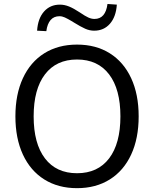

<svg xmlns="http://www.w3.org/2000/svg" viewBox="-20 -957 791 986"><path d="M59.1 -359.4Q59.1 -472.3 97.6 -555.4Q136.1 -638.5 207.4 -683.3Q278.7 -728 375.6 -728Q472.5 -728 543.8 -683.3Q615.1 -638.5 653.6 -555.4Q692.1 -472.3 692.1 -359.4Q692.1 -246.5 653.6 -163.3Q615.1 -80.2 543.8 -35.5Q472.5 9.3 375.6 9.3Q278.7 9.3 207.4 -35.5Q136.1 -80.2 97.6 -163.3Q59.1 -246.5 59.1 -359.4ZM598.4 -359.4Q598.4 -498.9 540.3 -575.1Q482.2 -651.4 375.6 -651.4Q269 -651.4 210.9 -575.1Q152.8 -498.9 152.8 -359.4Q152.8 -219.8 210.9 -143.6Q269 -67.4 375.6 -67.4Q482.2 -67.4 540.3 -143.6Q598.4 -219.8 598.4 -359.4ZM287.4 -933.2Q311.2 -933.2 334.7 -923.6Q358.2 -914.1 389.6 -893.3Q417.1 -874.5 433.5 -867.1Q449.8 -859.7 465.1 -859.7Q522 -859.7 532 -936.6L580 -933.2Q575.8 -870.8 544.6 -835.1Q513.4 -799.4 463.7 -799.4Q440.2 -799.4 417.5 -809.5Q394.8 -819.6 358.5 -842L352.1 -846.2Q326.7 -861.2 312.9 -867.4Q299.1 -873.7 285.4 -873.7Q256.5 -873.7 239.6 -853.9Q222.8 -834.2 217.9 -797L170.5 -799.4Q174.7 -862.5 206.2 -897.9Q237.7 -933.2 287.4 -933.2Z"/></svg>

Font: Min Sans VF VF
Style: Regular
Weight: 400
Designer: Jinseong-Kim, NotoSansCJK, Nunito
Foundry: Jinseong-Kim
Version: Version 1.420;Glyphs 3.1.2 (3151)